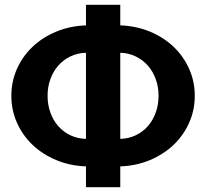

<svg xmlns="http://www.w3.org/2000/svg" viewBox="-20 -775 854 795"><path d="M478 -200Q513 -201 542.2 -215Q571.5 -229 592.5 -253Q613.5 -277 625 -309.2Q636.5 -341.5 636.5 -378.5Q636.5 -415 625 -447Q613.5 -479 592.5 -503Q571.5 -527 542.2 -541.2Q513 -555.5 478 -556.5ZM336 -556.5Q300.5 -555.5 271.2 -541.2Q242 -527 221 -503Q200 -479 188.5 -447Q177 -415 177 -378.5Q177 -341.5 188.5 -309.2Q200 -277 221 -253Q242 -229 271.2 -215Q300.5 -201 336 -200ZM478 -670Q544.5 -667.5 601 -644Q657.5 -620.5 698.8 -581.2Q740 -542 763.2 -489.8Q786.5 -437.5 786.5 -378.5Q786.5 -319 763.2 -266.8Q740 -214.5 698.8 -175.2Q657.5 -136 601 -112.2Q544.5 -88.5 478 -86V0H336V-86Q269.5 -88.5 212.8 -112.2Q156 -136 114.8 -175.2Q73.5 -214.5 50.2 -266.8Q27 -319 27 -378.5Q27 -437.5 50.2 -489.8Q73.5 -542 114.8 -581.2Q156 -620.5 212.8 -644Q269.5 -667.5 336 -670V-755H478Z"/></svg>

Font: Lato 2
Style: Regular
Weight: 800
Designer: Lukasz Dziedzic with Adam Twardoch and Botio Nikoltchev
Foundry: tyPoland Lukasz Dziedzic
Version: Version 2.015; 2015-08-06; http://www.latofonts.com/